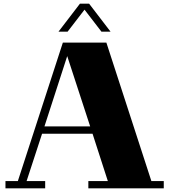

<svg xmlns="http://www.w3.org/2000/svg" viewBox="-20 -1034 929 1054"><path d="M879 -40V0H465V-40H572L488 -300H211L126 -40H228V0H10V-40H78L325 -800H564L811 -40ZM475 -340 349 -726 224 -340ZM537 -860 444 -981 351 -860H301L419 -1014H469L587 -860Z"/></svg>

Font: Kumar One
Style: Regular
Weight: 400
Designer: Parimal Parmar
Foundry: Indian Type Foundry
Version: Version 1.001;PS 1.001;hotconv 1.0.88;makeotf.lib2.5.647800